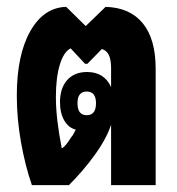

<svg xmlns="http://www.w3.org/2000/svg" viewBox="-20 -540 516 560"><path d="M73 0Q53 -58 41 -126.5Q29 -195 29 -261Q29 -379 68 -448.5Q107 -518 173 -520L230 -464L288 -520Q359 -518 396.5 -472Q434 -426 434 -340V0H304V-176Q289 -132 254 -85Q239 -64 219.5 -41.5Q200 -19 181 0ZM160 -108H162Q174 -117 187 -139Q191 -143 194.5 -149.5Q198 -156 201 -162Q180 -167 167.5 -188.5Q155 -210 155 -242Q155 -283 176 -306.5Q197 -330 234 -330Q284 -330 304 -286V-342Q304 -390 277 -397L235 -354H228L186 -399Q166 -389 154.5 -351.5Q143 -314 143 -257Q143 -224 147.5 -186.5Q152 -149 160 -108ZM233 -204Q260 -204 260 -239Q260 -273 233 -273Q206 -273 206 -239Q206 -204 233 -204Z"/></svg>

Font: Noto Sans Thai Looped UI Condensed ExtraBold
Style: Regular
Weight: 800
Width: 3
Designer: Cadson Demak Team
Foundry: Cadson Demak Co., Ltd.
Version: Version 1.000